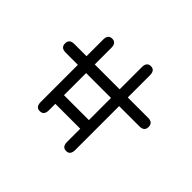

<svg xmlns="http://www.w3.org/2000/svg" viewBox="-176 -1026 1353 1353"><g transform="rotate(-45 500.0 -349.5)"><path d="M565.4 -183.6H127.9Q77.1 -183.6 77.1 -224.1Q77.1 -264.6 127.9 -264.6H258.8V-512.7H194.3Q144.5 -512.7 144.5 -553.7Q144.5 -594.7 194.3 -594.7H565.4V-716.8Q565.4 -765.6 608.4 -765.6Q651.4 -765.6 651.4 -716.8V-594.7H817.4Q867.2 -594.7 867.2 -553.7Q867.2 -512.7 817.4 -512.7H651.4V-264.6H872.1Q922.9 -264.6 922.9 -224.1Q922.9 -183.6 872.1 -183.6H651.4V19.5Q651.4 67.4 608.4 67.4Q565.4 67.4 565.4 19.5V-183.6ZM344.7 -264.6H565.4V-512.7H344.7Z"/></g></svg>

Font: jf-openhuninn-1.0
Style: Regular
Weight: 400
Designer: [Kosugi Maru]
      Designed by Motoya company      

      [Varela Round]
      Joe Prince(Latin component); Avraham Co
Foundry: justfont CO.,LTD.
Version: 1.0